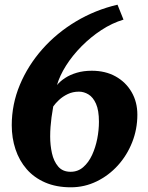

<svg xmlns="http://www.w3.org/2000/svg" viewBox="-20 -783 630 817"><path d="M281.5 14Q219.5 14 172.2 -6.5Q125 -27 93.5 -63.2Q62 -99.5 46 -147.5Q30 -195.5 30 -250Q30 -339.5 64.5 -422Q99 -504.5 160.2 -573.8Q221.5 -643 303.5 -692Q385.5 -741 480 -763L505.5 -699.5Q457 -685 411.2 -655Q365.5 -625 326.8 -585.8Q288 -546.5 261 -503.8Q234 -461 222.5 -421Q235.5 -437 256.8 -451Q278 -465 306.8 -473.5Q335.5 -482 370.5 -482Q428.5 -482 472 -457.8Q515.5 -433.5 540 -391.2Q564.5 -349 564.5 -295Q564.5 -233.5 542.5 -177.8Q520.5 -122 481.5 -79Q442.5 -36 391 -11Q339.5 14 281.5 14ZM280.5 -52Q311.5 -52 334.2 -71.8Q357 -91.5 371.8 -123.5Q386.5 -155.5 393.8 -192.5Q401 -229.5 401 -265Q401 -313.5 388.5 -341.5Q376 -369.5 356.5 -381.2Q337 -393 316 -393Q290 -393 268.5 -382.8Q247 -372.5 231.2 -357.8Q215.5 -343 206.5 -330Q202 -304.5 199.2 -283.5Q196.5 -262.5 195 -243Q193.5 -223.5 193.5 -202Q193.5 -165.5 201 -131.2Q208.5 -97 227.5 -74.5Q246.5 -52 280.5 -52Z"/></svg>

Font: Merriweather 20pt Black
Style: Italic
Weight: 900
Italic angle: -7.8°
Version: Version 2.101